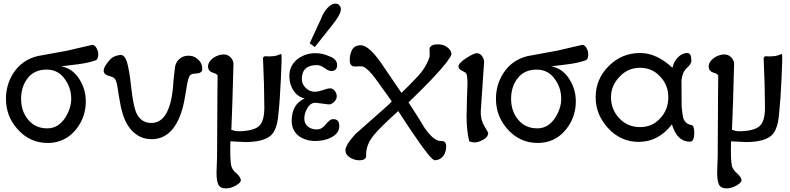

<svg xmlns="http://www.w3.org/2000/svg" viewBox="-20 -774 4383 1065"><path d="M525 -474Q525 -446 512 -440Q470 -425 416 -418L319 -406Q384 -395 422 -332Q456 -277 456 -212Q456 -122 400 -54Q339 19 245 19Q144 19 76 -59Q13 -130 13 -226Q13 -304 54 -368Q102 -442 189 -463L353 -493L443 -514Q457 -517 469.5 -520Q482 -523 487 -524L492 -525Q505 -525 515 -508Q525 -491 525 -474ZM375 -226Q375 -283 344 -329Q306 -388 239 -388Q168 -388 131 -337Q97 -291 97 -226Q97 -160 133 -114Q173 -62 243 -62Q304 -62 343 -123Q375 -175 375 -226Z M1102 -389Q1102 -375 1085 -369Q1084 -368 1056 -365Q1038 -364 1031 -352Q1021 -334 1012 -271Q1000 -198 994 -178Q946 -2 821 -2Q776 -2 742 -24Q697 -54 673 -109Q655 -149 644 -216Q638 -247 631 -296Q625 -332 611 -343Q608 -346 581 -354Q561 -360 556 -374Q551 -391 570 -418Q590 -447 607 -457Q630 -469 651 -469Q678 -469 691 -402Q701 -359 711 -263Q721 -187 734 -153Q759 -92 820 -92Q918 -92 939 -281Q940 -313 950 -396Q953 -427 974 -446Q995 -465 1024 -465Q1058 -466 1083 -440Q1102 -422 1102 -389Z M1186 -261 1187 -352Q1187 -364 1160 -371Q1134 -380 1134 -405Q1134 -436 1175 -460Q1199 -472 1221 -472Q1244 -472 1259.5 -455.5Q1275 -439 1275 -418L1269 -206Q1268 -186 1267.5 -169.5Q1267 -153 1266.5 -138.5Q1266 -124 1265.5 -112Q1265 -100 1264.5 -90.5Q1264 -81 1264 -74Q1264 -67 1263.5 -62.5Q1263 -58 1263 -56V-54Q1287 -46 1298 -46Q1385 -46 1417 -75Q1449 -104 1446 -192Q1446 -294 1439 -447Q1438 -455 1444 -460Q1446 -462 1451 -462Q1475 -460 1489 -462Q1495 -462 1502 -463Q1509 -464 1515 -466Q1521 -468 1526 -470Q1531 -472 1534 -473L1537 -474Q1541 -474 1541 -472Q1544 -462 1538 -335Q1532 -210 1524 -138Q1517 -58 1486 -26Q1446 14 1340 14L1321 13Q1286 11 1258 10Q1255 114 1263 147Q1269 169 1291 187Q1313 206 1316 225Q1317 238 1290 254Q1261 271 1233 271Q1203 271 1192 251.5Q1181 232 1181 183Q1181 160 1184 97Z M1869 -711Q1865 -688 1820 -631L1726 -513L1698 -534L1759 -666Q1774 -706 1796.5 -730Q1819 -754 1840 -754Q1857 -754 1865.5 -741Q1874 -728 1869 -711ZM1862 -75Q1862 -35 1818 -12Q1780 8 1729 8Q1676 8 1638 -19Q1598 -50 1598 -103Q1598 -196 1670 -228Q1631 -237 1608 -271.5Q1585 -306 1585 -352Q1585 -410 1630 -446Q1674 -479 1729 -479Q1769 -479 1804 -463Q1850 -447 1850 -413Q1850 -380 1816 -380Q1803 -380 1781 -396Q1758 -413 1738 -413Q1656 -413 1654 -338Q1653 -309 1675 -287Q1697 -265 1726 -265Q1742 -265 1771 -274Q1798 -284 1811 -284Q1826 -284 1837 -270Q1848 -256 1848 -240Q1848 -225 1836.5 -212Q1825 -199 1810 -195Q1803 -194 1771 -199Q1736 -204 1731 -204Q1703 -205 1685 -174Q1668 -146 1668 -116Q1668 -88 1688 -72Q1708 -56 1738 -56Q1765 -56 1787 -84Q1810 -113 1826 -113Q1844 -114 1853 -104.5Q1862 -95 1862 -75Z M2455 37Q2455 70 2438.5 91.5Q2422 113 2393 115Q2382 116 2351.5 78Q2321 40 2269 -37Q2254 -58 2189 -158Q2086 -65 2054 -25Q2008 31 2011 90Q2011 115 1973 115Q1944 115 1920 99Q1896 83 1896 60Q1896 30 1952 -31Q1955 -34 2062 -128Q2153 -207 2153 -212Q2129 -246 2080 -314Q2058 -345 2042 -364Q2011 -399 1993 -405Q1980 -407 1967 -406Q1948 -404 1940 -406Q1920 -411 1920 -440Q1920 -467 1929 -489Q1942 -523 1981 -523Q2031 -523 2112 -398Q2131 -371 2207 -259Q2249 -299 2299 -352Q2346 -404 2363 -460Q2364 -466 2363 -487Q2361 -507 2366 -513Q2376 -528 2406 -528Q2441 -528 2458 -514Q2484 -496 2484 -473Q2481 -460 2457 -428Q2397 -351 2246 -206Q2298 -127 2335 -65Q2387 10 2426 8Q2440 7 2447.5 14.5Q2455 22 2455 37Z M2688 -38Q2688 -13 2658 2Q2633 16 2612 16Q2598 16 2583 10Q2568 -47 2568 -134V-138Q2568 -141 2568.5 -148.5Q2569 -156 2569 -166Q2569 -176 2569.5 -190.5Q2570 -205 2570 -221Q2573 -308 2573 -310Q2573 -355 2565 -369Q2558 -374 2542 -382Q2523 -392 2523 -406Q2523 -424 2568 -453Q2609 -479 2625 -479Q2643 -479 2655 -461Q2667 -443 2665 -425L2647 -162Q2644 -114 2666 -76Z M3243 -474Q3243 -446 3230 -440Q3188 -425 3134 -418L3037 -406Q3102 -395 3140 -332Q3174 -277 3174 -212Q3174 -122 3118 -54Q3057 19 2963 19Q2862 19 2794 -59Q2731 -130 2731 -226Q2731 -304 2772 -368Q2820 -442 2907 -463L3071 -493L3161 -514Q3175 -517 3187.5 -520Q3200 -523 3205 -524L3210 -525Q3223 -525 3233 -508Q3243 -491 3243 -474ZM3093 -226Q3093 -283 3062 -329Q3024 -388 2957 -388Q2886 -388 2849 -337Q2815 -291 2815 -226Q2815 -160 2851 -114Q2891 -62 2961 -62Q3022 -62 3061 -123Q3093 -175 3093 -226Z M3831 -38Q3831 12 3807 12Q3736 12 3707 -84Q3632 13 3523 13Q3424 13 3354 -62Q3284 -138 3284 -234Q3284 -335 3356 -407Q3428 -480 3531 -480Q3622 -480 3710 -398Q3717 -432 3740.5 -456Q3764 -480 3793 -480Q3815 -480 3815 -437Q3815 -419 3789 -396Q3765 -374 3760 -329L3761 -182Q3766 -132 3770 -119Q3782 -84 3819 -80Q3831 -72 3831 -38ZM3687 -235Q3687 -301 3644 -347Q3599 -398 3530 -398Q3463 -398 3416 -348Q3369 -298 3369 -235Q3369 -167 3415 -118Q3461 -69 3530 -69Q3600 -69 3644 -120Q3687 -166 3687 -235Z M3963 -261 3964 -352Q3964 -364 3937 -371Q3911 -380 3911 -405Q3911 -436 3952 -460Q3976 -472 3998 -472Q4021 -472 4036.5 -455.5Q4052 -439 4052 -418L4046 -206Q4045 -186 4044.5 -169.5Q4044 -153 4043.5 -138.5Q4043 -124 4042.5 -112Q4042 -100 4041.5 -90.5Q4041 -81 4041 -74Q4041 -67 4040.5 -62.5Q4040 -58 4040 -56V-54Q4064 -46 4075 -46Q4162 -46 4194 -75Q4226 -104 4223 -192Q4223 -294 4216 -447Q4215 -455 4221 -460Q4223 -462 4228 -462Q4252 -460 4266 -462Q4272 -462 4279 -463Q4286 -464 4292 -466Q4298 -468 4303 -470Q4308 -472 4311 -473L4314 -474Q4318 -474 4318 -472Q4321 -462 4315 -335Q4309 -210 4301 -138Q4294 -58 4263 -26Q4223 14 4117 14L4098 13Q4063 11 4035 10Q4032 114 4040 147Q4046 169 4068 187Q4090 206 4093 225Q4094 238 4067 254Q4038 271 4010 271Q3980 271 3969 251.5Q3958 232 3958 183Q3958 160 3961 97Z"/></svg>

Font: GFS Complutum
Style: Regular
Weight: 400
Designer: George D. Matthiopoulos
Foundry: George D. Matthiopoulos
Version: Version 1.000